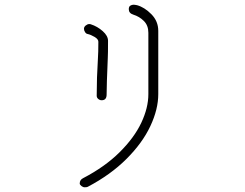

<svg xmlns="http://www.w3.org/2000/svg" viewBox="-20 -789 1040 814"><path d="M318 -11Q318 -27 333 -34Q425 -82 487 -143.5Q549 -205 579 -268.5Q609 -332 609 -390V-650Q609 -681 590 -700Q571 -719 545 -727Q526 -733 526 -750Q526 -761 532.5 -765Q539 -769 546 -769Q551 -769 561 -767Q593 -758 622 -728.5Q651 -699 651 -658V-390Q651 -326 617.5 -254.5Q584 -183 516.5 -115.5Q449 -48 352 3Q348 5 339 5Q332 5 325 -0.5Q318 -6 318 -11ZM390 -383Q390 -460 395 -538Q397 -567 397 -612Q397 -623 381 -632.5Q365 -642 351 -645Q345 -646 340.5 -653Q336 -660 336 -667Q336 -675 343.5 -681Q351 -687 358 -687Q363 -687 365 -686Q393 -677 415.5 -657Q438 -637 438 -616Q438 -559 437 -544Q432 -427 432 -388Q432 -364 411 -364Q403 -364 396.5 -369.5Q390 -375 390 -383Z"/></svg>

Font: Tsukimi Rounded Light
Style: Regular
Weight: 300
Designer: Takashi Funayama
Foundry: Takashi Funayama
Version: Version 1.032; ttfautohint (v1.8.3)